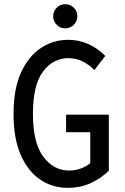

<svg xmlns="http://www.w3.org/2000/svg" viewBox="-20 -891 601 921"><path d="M45 -345Q45 -465 81 -543.5Q117 -622 176.5 -661Q236 -700 307 -700Q407 -700 485 -623L433 -555Q405 -583 374 -597.5Q343 -612 308 -612Q235 -612 186.5 -548Q138 -484 138 -345Q138 -206 187.5 -139.5Q237 -73 312 -73Q368 -73 413 -108V-257H297V-341H502V-72Q465 -36 416 -13Q367 10 304 10Q232 10 173.5 -29Q115 -68 80 -146.5Q45 -225 45 -345ZM235 -813Q235 -837 252 -854Q269 -871 293 -871Q317 -871 334 -854Q351 -837 351 -813Q351 -789 334 -772Q317 -755 293 -755Q269 -755 252 -772Q235 -789 235 -813Z"/></svg>

Font: Radio Canada Condensed
Style: Regular
Weight: 400
Width: 3
Designer: Charles Daoud, Etienne Aubert Bonn, Alexandre Saumier Demers, Jacques Le Bailly
Foundry: Radio-Canada
Version: Version 2.104; ttfautohint (v1.8.4.7-5d5b);gftools[0.9.28.de